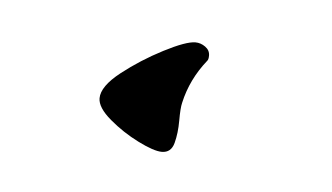

<svg xmlns="http://www.w3.org/2000/svg" viewBox="-25 -90 249 144"><g transform="rotate(5 99.5 -18.0)"><path d="M100 24Q94 24 82 18Q70 12 60 3.5Q50 -5 50 -12Q50 -21 64 -32Q78 -43 94.5 -51.5Q111 -60 118 -60Q122 -60 125.5 -57.5Q129 -55 129 -51Q129 -48 128 -47Q116 -32 112 -14Q111 -10 111 -0.5Q111 9 109 16.5Q107 24 100 24Z"/></g></svg>

Font: Caramel
Style: Regular
Weight: 400
Designer: Robert E. Leuschke
Foundry: Robert E. Leuschke
Version: Version 1.010